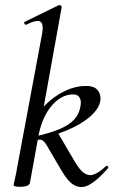

<svg xmlns="http://www.w3.org/2000/svg" viewBox="-20 -746 457 775"><path d="M62 8Q46 8 40.5 6Q35 4 35 1Q35 -2 40.5 -25Q46 -48 50 -74L150 -610Q157 -649 143 -658.5Q129 -668 85 -646Q81 -645 78.5 -651Q76 -657 80 -658L217 -725Q221 -727 225.5 -723.5Q230 -720 229 -717L137 -207L101 -9Q98 8 62 8ZM310 9Q287 9 269 -5.5Q251 -20 228 -58L170 -157Q159 -176 149.5 -180.5Q140 -185 116 -179L212 -213L281 -95Q302 -60 316.5 -49.5Q331 -39 345 -39Q356 -39 372 -48Q388 -57 407 -75Q411 -79 415 -74.5Q419 -70 416 -67Q349 9 310 9ZM116 -179V-194Q180 -208 219.5 -224.5Q259 -241 279.5 -263.5Q300 -286 305 -318Q309 -340 301 -352.5Q293 -365 276 -365Q229 -365 191 -322Q153 -279 137 -207L104 -243Q128 -288 163.5 -323Q199 -358 241.5 -378.5Q284 -399 327 -399Q355 -399 367.5 -388.5Q380 -378 383.5 -364Q387 -350 385 -339Q380 -308 345.5 -277Q311 -246 252.5 -221Q194 -196 116 -179Z"/></svg>

Font: Cormorant Light Medium
Style: Italic
Weight: 500
Italic angle: -10°
Version: Version 4.000